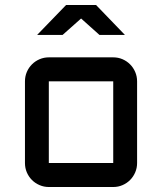

<svg xmlns="http://www.w3.org/2000/svg" viewBox="-20 -750 650 770"><path d="M529.8 -96.2Q529.8 -76.2 522.2 -58.6Q514.6 -41 501.7 -28.1Q488.8 -15.1 471.4 -7.6Q454.1 0 434.1 0H175.8Q156.2 0 138.7 -7.6Q121.1 -15.1 108.2 -28.1Q95.2 -41 87.6 -58.6Q80.1 -76.2 80.1 -96.2V-423.8Q80.1 -443.8 87.6 -461.4Q95.2 -479 108.2 -491.9Q121.1 -504.9 138.7 -512.5Q156.2 -520 175.8 -520H434.1Q454.1 -520 471.4 -512.5Q488.8 -504.9 501.7 -491.9Q514.6 -479 522.2 -461.4Q529.8 -443.8 529.8 -423.8ZM175.8 -423.8V-96.2H434.1V-423.8ZM481 -609.9H378.9L305.2 -675.8L231 -609.9H128.9L245.1 -730H365.2Z"/></svg>

Font: Aldrich [RUS by Daymarius]
Style: Regular
Weight: 400
Designer: Matthew Desmond
Foundry: Matthew Desmond
Version: Version 1.002 August 24, 2018